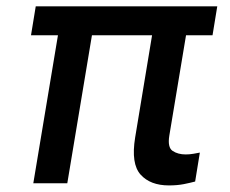

<svg xmlns="http://www.w3.org/2000/svg" viewBox="-20 -565 709 592"><path d="M649.9 -545.5 635.3 -456.3H553.6L502.1 -147Q496.1 -110.4 512.4 -99.6Q528.8 -88.8 552.6 -88.8Q564.6 -88.8 576.5 -90.9Q588.4 -93 596.2 -94.5L581.7 -5.3Q567.1 -1.4 546.9 2.7Q526.6 6.7 500.7 6.7Q443.5 6.7 413.5 -26.6Q383.5 -60 396.7 -141L448.9 -456.3H263.5L187.5 0H82.7L158.7 -456.3H75.6L90.2 -545.5Z"/></svg>

Font: Inter UI Medium
Style: Italic
Weight: 500
Italic angle: 9.39999°
Designer: Rasmus Andersson
Foundry: rsms
Version: 3.2;8d6f07862